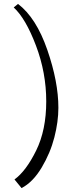

<svg xmlns="http://www.w3.org/2000/svg" viewBox="-20 -776 388 980"><path d="M90 184 54 140Q113 97 164.5 -7.5Q216 -112 216 -258.5Q216 -405 163.5 -543.5Q111 -682 50 -738L72 -756Q165 -685 221.5 -521.5Q278 -358 278 -226Q278 -155 257.5 -75Q237 5 192.5 79.5Q148 154 90 184Z"/></svg>

Font: Montaga
Style: Regular
Weight: 400
Designer: Alejandra Rodriguez
Foundry: Alejandra Rodriguez
Version: Version 1.001